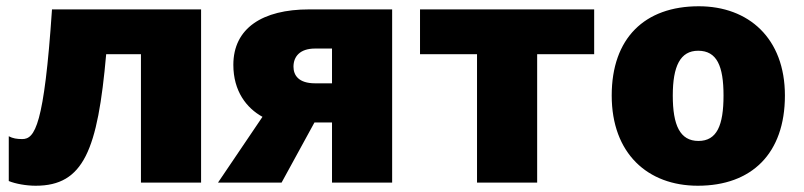

<svg xmlns="http://www.w3.org/2000/svg" viewBox="-20 -583 2568 613"><path d="M622 0V-553H146C121 -181 91 -139 51 -139C34 -139 21 -141 8 -148V-5C30 4 64 10 94 10C247 10 292 -104 319 -410H430V0Z M879 0 984 -192H1040V0H1232V-553H967C818 -553 725 -493 725 -376C725 -292 767 -238 818 -210L676 0ZM917 -370C917 -402 937 -428 986 -428H1040V-317H986C933 -317 917 -343 917 -370Z M1877 -410V-553H1321V-410H1503V0H1695V-410Z M2486 -278C2486 -461 2370 -563 2211 -563C2038 -563 1933 -461 1933 -278C1933 -93 2048 10 2208 10C2380 10 2486 -93 2486 -278ZM2128 -278C2128 -372 2152 -421 2209 -421C2269 -421 2290 -372 2290 -278C2290 -183 2269 -133 2210 -133C2151 -133 2128 -183 2128 -278Z"/></svg>

Font: Noto Sans UI Black
Style: Regular
Weight: 900
Designer: Monotype Design Team
Foundry: Monotype Imaging Inc.
Version: Version 1.901